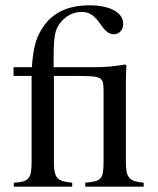

<svg xmlns="http://www.w3.org/2000/svg" viewBox="-20 -703 596 723"><path d="M31 -450H100Q102 -480 105.5 -502.5Q109 -525 114.5 -543.5Q120 -562 128 -577.5Q136 -593 147 -608Q202 -683 317 -683Q375 -683 409.5 -664Q444 -645 444 -613Q444 -596 434 -585Q424 -574 408 -574Q395 -574 384 -582.5Q373 -591 359 -611Q341 -637 325 -647.5Q309 -658 288 -658Q254 -658 227.5 -637.5Q201 -617 190 -585Q182 -558 182 -493V-450H339Q369 -450 394 -452.5Q419 -455 452 -460L456 -457Q454 -417 454 -396.5Q454 -376 454 -359V-97Q454 -73 456.5 -58Q459 -43 466.5 -34Q474 -25 487 -21Q500 -17 521 -15V0H301V-15Q324 -17 338 -20.5Q352 -24 359 -32.5Q366 -41 368 -56Q370 -71 370 -97V-361Q370 -381 367.5 -392Q365 -403 355.5 -408.5Q346 -414 325.5 -415.5Q305 -417 269 -417H183V-88Q183 -47 196.5 -32.5Q210 -18 252 -15V0H32V-15Q53 -16 66 -19.5Q79 -23 86.5 -31.5Q94 -40 96.5 -55Q99 -70 99 -94V-417H31Z"/></svg>

Font: Klingon pIqaD Mandel
Style: Regular
Weight: 400
Width: 0
Designer: Mike Neff (qa'vaj)
Foundry: Mike Neff and Michael Everson
Version: Version 2.003